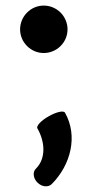

<svg xmlns="http://www.w3.org/2000/svg" viewBox="-20 -532 317 688"><path d="M222 -427C222 -449 213 -471 197 -487C181 -503 159 -512 137 -512C114 -512 93 -503 77 -487C61 -471 52 -449 52 -427C52 -404 61 -383 77 -367C93 -351 114 -342 137 -342C159 -342 181 -351 197 -367C213 -383 222 -404 222 -427ZM165 128C234 59 260 -45 213 -128C208 -137 182 -131 154 -115C127 -100 109 -80 114 -72C141 -25 146 35 109 72C96 84 99 107 114 122C130 138 152 140 165 128Z"/></svg>

Font: Nupuram SemiBold
Style: Regular
Weight: 600
Designer: Santhosh Thottingal (santhosh.thottingal@gmail.com)
Foundry: SMC
Version: Version 1.000